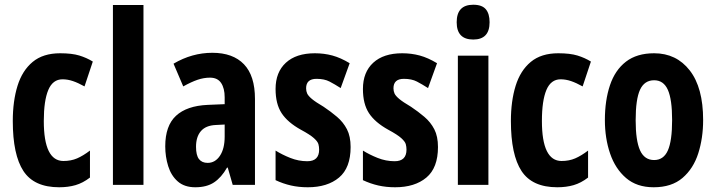

<svg xmlns="http://www.w3.org/2000/svg" viewBox="-20 -781 3024 811"><path d="M230 10Q124 10 79 -58.5Q34 -127 34 -270Q34 -354 54 -418.5Q74 -483 118 -519.5Q162 -556 234 -556Q284 -556 315 -546.5Q346 -537 372 -521L337 -416Q310 -431 288 -438.5Q266 -446 244 -446Q203 -446 184 -401Q165 -356 165 -270Q165 -101 248 -101Q280 -101 305.5 -112Q331 -123 360 -145V-31Q330 -8 299 1Q268 10 230 10Z M586 0H457V-760H586Z M877 -558Q964 -558 1010.5 -509.5Q1057 -461 1057 -363V0H963L942 -73H939Q915 -31 884 -10.5Q853 10 805 10Q759 10 731 -14.5Q703 -39 690.5 -79Q678 -119 678 -163Q678 -250 723.5 -292Q769 -334 857 -338L929 -341V-370Q929 -408 914 -430.5Q899 -453 867 -453Q841 -453 814.5 -444Q788 -435 754 -416L713 -512Q791 -558 877 -558ZM891 -253Q849 -251 828.5 -227Q808 -203 808 -161Q808 -125 820.5 -109Q833 -93 857 -93Q889 -93 909 -123Q929 -153 929 -204V-255Z M1461 -160Q1461 -72 1412 -31Q1363 10 1280 10Q1242 10 1209 2.5Q1176 -5 1144 -20V-145Q1171 -128 1206 -114Q1241 -100 1278 -100Q1328 -100 1328 -149Q1328 -161 1325 -172Q1322 -183 1306 -197.5Q1290 -212 1251 -233Q1195 -264 1169.5 -303Q1144 -342 1144 -405Q1144 -476 1187.5 -516Q1231 -556 1310 -556Q1349 -556 1384 -546.5Q1419 -537 1457 -514L1419 -409Q1394 -425 1372 -436.5Q1350 -448 1317 -448Q1273 -448 1273 -408Q1273 -396 1277.5 -386Q1282 -376 1297.5 -363Q1313 -350 1347 -330Q1377 -310 1403.5 -287.5Q1430 -265 1445.5 -235Q1461 -205 1461 -160Z M1830 -160Q1830 -72 1781 -31Q1732 10 1649 10Q1611 10 1578 2.5Q1545 -5 1513 -20V-145Q1540 -128 1575 -114Q1610 -100 1647 -100Q1697 -100 1697 -149Q1697 -161 1694 -172Q1691 -183 1675 -197.5Q1659 -212 1620 -233Q1564 -264 1538.5 -303Q1513 -342 1513 -405Q1513 -476 1556.5 -516Q1600 -556 1679 -556Q1718 -556 1753 -546.5Q1788 -537 1826 -514L1788 -409Q1763 -425 1741 -436.5Q1719 -448 1686 -448Q1642 -448 1642 -408Q1642 -396 1646.5 -386Q1651 -376 1666.5 -363Q1682 -350 1716 -330Q1746 -310 1772.5 -287.5Q1799 -265 1814.5 -235Q1830 -205 1830 -160Z M1979 -761Q2016 -761 2032 -742Q2048 -723 2048 -687Q2048 -614 1979 -614Q1909 -614 1909 -687Q1909 -761 1979 -761ZM2043 -546V0H1914V-546Z M2334 10Q2228 10 2183 -58.5Q2138 -127 2138 -270Q2138 -354 2158 -418.5Q2178 -483 2222 -519.5Q2266 -556 2338 -556Q2388 -556 2419 -546.5Q2450 -537 2476 -521L2441 -416Q2414 -431 2392 -438.5Q2370 -446 2348 -446Q2307 -446 2288 -401Q2269 -356 2269 -270Q2269 -101 2352 -101Q2384 -101 2409.5 -112Q2435 -123 2464 -145V-31Q2434 -8 2403 1Q2372 10 2334 10Z M2950 -274Q2950 -198 2929.5 -133.5Q2909 -69 2863 -29.5Q2817 10 2741 10Q2670 10 2624.5 -29Q2579 -68 2557 -132.5Q2535 -197 2535 -274Q2535 -357 2556.5 -421Q2578 -485 2624 -520.5Q2670 -556 2743 -556Q2837 -556 2893.5 -483.5Q2950 -411 2950 -274ZM2665 -273Q2665 -187 2683.5 -146Q2702 -105 2743 -105Q2783 -105 2801 -145.5Q2819 -186 2819 -274Q2819 -361 2801 -401.5Q2783 -442 2743 -442Q2702 -442 2683.5 -402Q2665 -362 2665 -273Z"/></svg>

Font: Noto Sans Sinhala ExtraCondensed
Style: Bold
Weight: 700
Width: 2
Designer: Jelle Bosma - Monotype Design Team
Foundry: Monotype Imaging Inc.
Version: Version 2.006; ttfautohint (v1.8.4.7-5d5b)